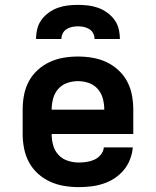

<svg xmlns="http://www.w3.org/2000/svg" viewBox="-20 -760 640 788"><path d="M303 8Q273 8 243 3Q213 -2 185.5 -14.5Q158 -27 135.5 -47.5Q113 -68 99 -94Q85 -120 79 -150Q73 -180 73 -210V-310Q73 -340 78.5 -369.5Q84 -399 98 -425.5Q112 -452 134.5 -472.5Q157 -493 184 -505.5Q211 -518 240.5 -523Q270 -528 300 -528Q330 -528 359.5 -523Q389 -518 416 -505.5Q443 -493 465.5 -472.5Q488 -452 502 -425.5Q516 -399 521.5 -369.5Q527 -340 527 -310V-210H192Q192 -187 198 -164.5Q204 -142 219.5 -125Q235 -108 257.5 -100.5Q280 -93 303 -93Q319 -93 336 -95.5Q353 -98 368 -105Q383 -112 394 -125.5Q405 -139 406 -155H525Q523 -130 513.5 -105.5Q504 -81 487.5 -61.5Q471 -42 449.5 -28Q428 -14 403.5 -6Q379 2 353.5 5Q328 8 303 8ZM192 -310H408Q408 -333 402 -355.5Q396 -378 381 -395Q366 -412 344.5 -419.5Q323 -427 300 -427Q277 -427 255.5 -419.5Q234 -412 219 -395Q204 -378 198 -355.5Q192 -333 192 -310ZM128 -600Q128 -621 133 -641.5Q138 -662 150.5 -679Q163 -696 180.5 -708.5Q198 -721 217.5 -728Q237 -735 258 -737.5Q279 -740 300 -740Q321 -740 342 -737.5Q363 -735 382.5 -728Q402 -721 419.5 -708.5Q437 -696 449.5 -679Q462 -662 467 -641.5Q472 -621 472 -600H368Q368 -612 362.5 -623Q357 -634 346.5 -640.5Q336 -647 324 -649.5Q312 -652 300 -652Q288 -652 276 -649.5Q264 -647 253.5 -640.5Q243 -634 237.5 -623Q232 -612 232 -600Z"/></svg>

Font: Zed Sans Extended
Style: Bold
Weight: 700
Width: 7
Designer: Belleve Invis
Foundry: Belleve Invis
Version: Version 1.0.0; ttfautohint (v1.8.4)